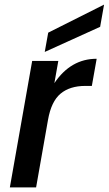

<svg xmlns="http://www.w3.org/2000/svg" viewBox="-20 -816 473 836"><path d="M137.2 0H22.9L120.1 -550.8H233.9L216.8 -454.1Q288.1 -560.1 400.9 -560.1L379.9 -441.9H351.1Q284.2 -441.9 243.7 -408.2Q203.1 -374.5 189 -293.9ZM189.9 -673.8 433.1 -795.9 416 -699.2 174.8 -589.8Z"/></svg>

Font: Poppins Medium
Style: Italic
Weight: 500
Italic angle: -10°
Designer: Ninad Kale (Devanagari), Jonny Pinhorn (Latin)
Foundry: Indian Type Foundry
Version: Version 3.200;PS 1.000;hotconv 16.6.54;makeotf.lib2.5.65590